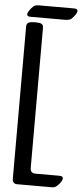

<svg xmlns="http://www.w3.org/2000/svg" viewBox="-67 -784 472 1114"><g transform="rotate(5 169.5 -227.5)"><path d="M147.9 -621.1V192.9Q147.9 224.6 177.7 224.6H318.4Q338.9 224.6 338.9 239.3Q338.9 246.1 330.8 259.3Q322.8 272.5 308.6 284.7Q295.9 294.9 281.7 294.9H77.1Q49.8 294.9 49.8 263.2V-621.1Q49.8 -638.7 61.8 -644.5Q73.7 -650.4 99.1 -650.4Q126.5 -650.4 137.2 -644.8Q147.9 -639.2 147.9 -621.1ZM113.8 -750H318.4Q338.9 -750 338.9 -735.4Q338.9 -729 330.6 -715.8Q322.3 -702.6 308.6 -689.9Q297.4 -679.7 270.5 -679.7H68.8Q49.8 -679.7 49.8 -692.9Q49.8 -701.2 59.6 -715.6Q69.3 -730 82 -741.2Q91.8 -750 113.8 -750Z"/></g></svg>

Font: SirinStencil
Style: Regular
Weight: 400
Designer: Olga Karpushina (okarpush@gmail.com)
Foundry: Cyreal (www.cyreal.org)
Version: Version 1.002